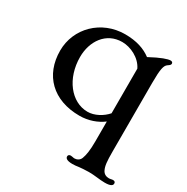

<svg xmlns="http://www.w3.org/2000/svg" viewBox="-173 -650 1025 1055"><g transform="rotate(30 340.0 -122.5)"><path d="M57.1 -247.6C57.1 -92.3 159.7 9.8 327.6 9.8C383.8 9.8 435.5 -8.8 474.1 -38.1V88.9C474.1 145.5 468.3 178.2 459.5 201.2C452.6 219.2 435.1 226.6 420.9 226.6C417 226.6 412.6 225.6 408.2 224.6C404.3 223.6 400.4 223.1 397 223.1C387.7 223.1 380.9 227.5 380.9 236.8C380.9 246.6 388.2 258.8 427.2 258.8C440.9 258.8 451.7 257.3 464.8 255.4C474.6 253.9 507.8 251.5 527.8 251.5C545.9 251.5 563 252.9 580.1 254.9C597.7 256.8 614.7 258.8 631.8 258.8C671.4 258.8 680.2 248 680.2 236.8C680.2 227.5 674.3 223.1 664.6 223.1C660.2 223.1 655.8 224.1 651.9 225.1C647.9 226.1 644.5 226.6 640.6 226.6C622.6 226.6 606.4 219.7 597.7 201.2C586.9 178.7 584 152.3 584 88.9V-347.2C584 -434.1 590.8 -460 607.4 -471.7C619.1 -479.5 625 -483.9 625 -491.7C625 -500 618.2 -503.9 610.8 -503.9C593.3 -503.9 555.2 -491.2 488.3 -455.1C448.2 -485.4 395 -503.9 322.8 -503.9C171.4 -503.9 57.1 -389.2 57.1 -247.6ZM169.4 -272C169.4 -371.6 227.5 -459 330.1 -459C382.8 -459 447.8 -428.2 474.1 -373.5V-90.3C445.8 -57.6 398.9 -30.8 354.5 -31.2C251 -31.7 169.4 -136.2 169.4 -272Z"/></g></svg>

Font: Stoke
Style: Light
Weight: 300
Designer: Nicole Fally
Foundry: Nicole Fally
Version: Version 1.001